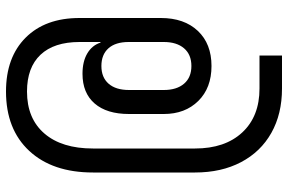

<svg xmlns="http://www.w3.org/2000/svg" viewBox="-180 -600 960 640"><g transform="rotate(-90 300.0 -280.0)"><path d="M325 180Q240 180 177 144.5Q114 109 79.5 43.5Q45 -22 45 -110V-450Q45 -585 117 -662.5Q189 -740 315 -740Q429 -740 494.5 -674.5Q560 -609 560 -495V-224Q560 -146 517 -100.5Q474 -55 400 -55Q327 -55 283.5 -99Q240 -143 240 -214V-330Q240 -404 275 -444.5Q310 -485 374 -485Q415 -485 442 -469Q469 -453 478 -425H480V-495Q480 -580 437.5 -625Q395 -670 315 -670Q225 -670 175 -612Q125 -554 125 -450V-110Q125 -10 178.5 47.5Q232 105 325 105H435V180ZM400 -122Q438 -122 459 -146.5Q480 -171 480 -214V-331Q480 -375 459 -398.5Q438 -422 400 -422Q362 -422 341 -398Q320 -374 320 -330V-214Q320 -171 341 -146.5Q362 -122 400 -122Z"/></g></svg>

Font: JetBrainsMono Nerd Font Mono
Style: Regular
Weight: 400
Monospace: yes
Designer: Philipp Nurullin, Konstantin Bulenkov
Foundry: JetBrains
Version: Version 2.304; ttfautohint (v1.8.4.7-5d5b);Nerd Fonts 2.3.0